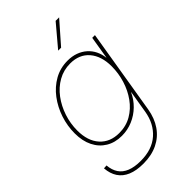

<svg xmlns="http://www.w3.org/2000/svg" viewBox="-284 -828 1123 1123"><g transform="rotate(-45 277.0 -267.0)"><path d="M193.4 210Q135.7 210 96.2 193.4Q56.6 176.8 35.4 144.5Q14.2 112.3 10.7 65.9L33.2 64.5Q36.6 105 54.9 132.3Q73.2 159.7 107.9 173.6Q142.6 187.5 193.8 187.5Q287.6 187.5 344.5 137.5Q401.4 87.4 415.5 2.4L438.5 -136.7H437.5Q418.9 -95.2 385.7 -62.7Q352.5 -30.3 309.8 -12.2Q267.1 5.9 219.7 5.9Q163.6 5.9 121.8 -19.3Q80.1 -44.4 57.1 -90.6Q34.2 -136.7 34.2 -199.7Q34.2 -261.2 53.7 -320.1Q73.2 -378.9 109.1 -426.5Q145 -474.1 194.8 -502.2Q244.6 -530.3 305.2 -530.3Q342.3 -530.3 372.6 -519.3Q402.8 -508.3 425.3 -488.3Q447.8 -468.3 461.2 -441.2Q474.6 -414.1 478 -382.8H479L502 -522.5H524.4L437.5 4.4Q426.8 68.4 395 114.5Q363.3 160.6 312.3 185.3Q261.2 210 193.4 210ZM220.2 -16.6Q277.3 -16.6 322.5 -43Q367.7 -69.3 399.4 -113.5Q431.2 -157.7 448 -212.4Q464.8 -267.1 464.8 -324.2Q464.8 -408.7 422.4 -458.3Q379.9 -507.8 304.7 -507.8Q250 -507.8 204.3 -481.9Q158.7 -456.1 125.7 -411.9Q92.8 -367.7 74.7 -313Q56.6 -258.3 56.6 -200.7Q56.6 -114.7 100.6 -65.7Q144.5 -16.6 220.2 -16.6ZM308.1 -610.4 420.9 -744.1H449.7L332.5 -610.4Z"/></g></svg>

Font: Inter 28pt Thin
Style: Italic
Weight: 250
Italic angle: -9.3988°
Designer: Rasmus Andersson
Foundry: rsms
Version: Version 4.001;git-66647c0bb